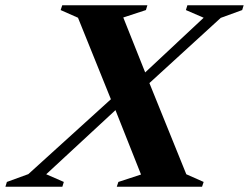

<svg xmlns="http://www.w3.org/2000/svg" viewBox="-92 -705 940 725"><path d="M379.5 -322 82.5 -47 149 -18 143.5 0H-71.5L-66 -18L15 -47.5L359 -359.5L415 -393L677 -638L610 -667L615.5 -685H828L822.5 -667L741.5 -637.5L433 -355.5ZM440.5 -46 338.5 -303 331.5 -318.5 202.5 -638 137 -667 143 -685H464.5L459 -667L373.5 -639L461 -419.5L467 -404L611.5 -47L677 -18L671 0H349L355 -18Z"/></svg>

Font: Newsreader 36pt
Style: Bold Italic
Weight: 700
Italic angle: -17°
Designer: Hugues Gentile
Foundry: Production Type
Version: Version 1.003